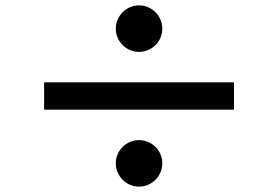

<svg xmlns="http://www.w3.org/2000/svg" viewBox="-20 -738 1040 718"><path d="M500 -718C452 -718 413 -678 413 -631C413 -583 452 -544 500 -544C548 -544 587 -583 587 -631C587 -678 548 -718 500 -718ZM855 -430H145V-328H855ZM500 -214C452 -214 413 -175 413 -127C413 -80 452 -40 500 -40C548 -40 587 -80 587 -127C587 -175 548 -214 500 -214Z"/></svg>

Font: Noto Sans CJK TC
Style: Bold
Weight: 700
Designer: Ryoko NISHIZUKA 西塚涼子 (kana, bopomofo & ideographs); Paul D. Hunt (Latin, Greek & Cyrillic); Sandoll Communications 산돌커뮤니
Foundry: Adobe
Version: Version 2.004;hotconv 1.0.118;makeotfexe 2.5.65603